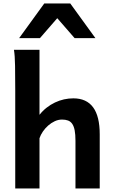

<svg xmlns="http://www.w3.org/2000/svg" viewBox="-20 -1062 643 1082"><path d="M202.6 0H65.9V-551.8Q65.9 -630.9 64.9 -690.2Q64 -749.5 58.6 -781.2H202.6V-415Q220.7 -438 242.9 -455.3Q265.1 -472.7 289.8 -484.4Q314.5 -496.1 340.6 -502Q366.7 -507.8 393.1 -507.8Q542 -507.8 542 -305.2V0H405.3V-268.6Q405.3 -304.2 400.9 -327.1Q396.5 -350.1 387.2 -363.8Q377.9 -377.4 363.5 -382.8Q349.1 -388.2 329.6 -388.2Q308.6 -388.2 288.6 -378.9Q268.6 -369.6 251.5 -354.5Q234.4 -339.4 221.7 -320.8Q209 -302.2 202.6 -283.2ZM400.4 -847.2 302.7 -959.5 205.1 -847.2H87.9L229.5 -1042.5H376L517.6 -847.2Z"/></svg>

Font: Andika New Basic
Style: Bold
Weight: 700
Designer: Victor Gaultney, Annie Olsen, Pablo Ugerman
Foundry: SIL International
Version: Version 5.500; ttfautohint (v1.8.3)